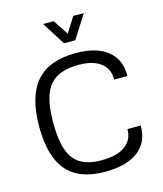

<svg xmlns="http://www.w3.org/2000/svg" viewBox="-136 -1039 981 1158"><g transform="rotate(-15 354.0 -460.0)"><path d="M571.8 -195.3H654.3Q655.8 -92.3 583.5 -36.6Q511.2 19 376 19Q215.3 19 138.2 -70.3Q61 -159.7 61 -346.2Q61 -535.2 141.1 -627Q221.2 -718.8 387.7 -718.8Q517.1 -718.8 586.4 -663.1Q655.8 -607.4 654.3 -504.4H571.8Q571.8 -572.3 523.9 -608.9Q476.1 -645.5 387.7 -645.5Q301.8 -645.5 249.3 -616Q196.8 -586.4 172.9 -521Q148.9 -455.6 148.9 -348.6Q148.9 -242.7 171.1 -177.7Q193.4 -112.8 242.7 -83.3Q292 -53.7 372.6 -53.7Q468.3 -53.7 520 -90.6Q571.8 -127.4 571.8 -195.3ZM498.5 -939 406.2 -793.9H335.9L244.1 -939H310.1L372.6 -844.2L432.6 -939Z"/></g></svg>

Font: Metrophobic
Style: Regular
Weight: 400
Designer: Vernon Adams
Foundry: Vernon Adams
Version: Version 3.200; ttfautohint (v1.8.4.7-5d5b);gftools[0.9.23]